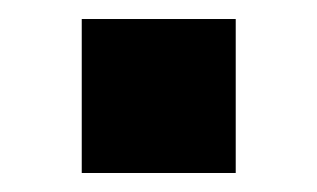

<svg xmlns="http://www.w3.org/2000/svg" viewBox="-20 -348 334 202"><path d="M66 -328H228V-166H66Z"/></svg>

Font: HK Grotesk Thin
Style: Regular
Weight: 100
Designer: Alfredo Marco Pradil
Foundry: Hanken Design Co.
Version: Version 3.001